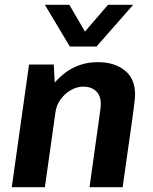

<svg xmlns="http://www.w3.org/2000/svg" viewBox="-20 -780 636 800"><path d="M29 0 101 -511H204L208 -436Q228 -459 254 -478.5Q280 -498 314 -509.5Q348 -521 388 -521Q457 -521 500 -486.5Q543 -452 543 -385Q543 -378 541.5 -365Q540 -352 537 -327.5Q534 -303 528 -261Q522 -219 513 -155.5Q504 -92 491 0H353Q365 -88 373.5 -147Q382 -206 387 -243Q392 -280 395 -300.5Q398 -321 399 -330.5Q400 -340 400 -346Q400 -382 380 -400.5Q360 -419 327 -419Q300 -419 275 -404.5Q250 -390 232.5 -366Q215 -342 211 -312L167 0ZM535 -760 382 -586H271L167 -760H269L361 -602H294L430 -760Z"/></svg>

Font: Chivo Medium SemiBold
Style: Italic
Weight: 600
Italic angle: -8.05°
Version: Version 2.002